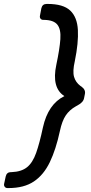

<svg xmlns="http://www.w3.org/2000/svg" viewBox="-73 -796 461 975"><path d="M169 -776Q248 -776 283.5 -742.5Q319 -709 322.5 -644Q326 -579 307 -486Q295 -434 303 -406Q311 -378 335 -360L341 -356Q363 -340 358 -318L354 -298Q350 -276 321 -261L312 -256Q280 -238 261 -210Q242 -182 231 -130Q211 -37 180 27.5Q149 92 99 125.5Q49 159 -29 159H-35Q-44 159 -49 152.5Q-54 146 -52 137L-44 100Q-39 78 -17 78H-13Q36 76 64.5 53Q93 30 110.5 -19.5Q128 -69 145 -149Q171 -267 254 -308Q188 -350 213 -467Q230 -547 233.5 -597Q237 -647 218.5 -670.5Q200 -694 152 -695H147Q138 -695 133 -701Q128 -707 130 -717L137 -754Q142 -776 164 -776Z"/></svg>

Font: Lubike
Style: Italic
Weight: 400
Italic angle: -12°
Foundry: Honoka55
Version: Version 1.000;July 22, 2022;FontCreator 14.0.0.2862 64-bit